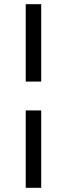

<svg xmlns="http://www.w3.org/2000/svg" viewBox="-20 -770 320 918"><path d="M103 -750H177V-380H103ZM103 -242H177V128H103Z"/></svg>

Font: Roboto Serif 20pt
Style: Italic
Weight: 400
Italic angle: -10°
Designer: Greg Gazdowicz
Foundry: Commercial Type
Version: Version 1.008